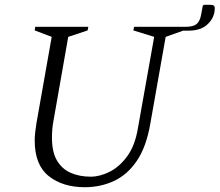

<svg xmlns="http://www.w3.org/2000/svg" viewBox="-20 -772 917 802"><path d="M334 10Q242 10 183.5 -36.5Q125 -83 125 -185Q125 -202 127 -219Q129 -236 132 -256L196 -618L125 -645L127 -660H349L346 -645L265 -618L204 -271Q200 -251 198.5 -232.5Q197 -214 197 -197Q197 -137 218 -101.5Q239 -66 275.5 -50Q312 -34 359 -34Q397 -34 438 -54.5Q479 -75 511.5 -119.5Q544 -164 556 -236L624 -618L537 -645L540 -660H755Q787 -660 801 -671.5Q815 -683 820 -710L827 -748L832 -752H855Q867 -752 872 -749.5Q877 -747 877 -737Q877 -700 848.5 -672Q820 -644 768 -644H745L672 -618L608 -256Q591 -158 551.5 -100Q512 -42 456 -16Q400 10 334 10Z"/></svg>

Font: Spectral SC Light
Style: Italic
Weight: 300
Italic angle: -10°
Designer: Jean-Baptiste Levee
Foundry: Production Type
Version: Version 2.001